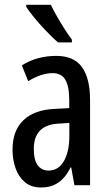

<svg xmlns="http://www.w3.org/2000/svg" viewBox="-20 -786 464 815"><path d="M218.3 -548.8Q293.9 -548.8 328.1 -501Q362.3 -453.1 362.3 -361.3V0H295.9L282.2 -75.7H279.8Q266.1 -47.9 248.3 -28.8Q230.5 -9.8 207.5 0Q184.6 9.8 154.8 9.8Q112.3 9.8 85.4 -12.9Q58.6 -35.6 45.9 -72.3Q33.2 -108.9 33.2 -150.9Q33.2 -231.9 79.6 -275.9Q126 -319.8 210.9 -323.7L273.9 -327.1V-360.4Q273.9 -419.9 257.1 -447.8Q240.2 -475.6 203.1 -475.6Q180.7 -475.6 155 -467.5Q129.4 -459.5 99.6 -441.4L72.8 -508.3Q104.5 -528.8 141.6 -538.8Q178.7 -548.8 218.3 -548.8ZM274.4 -264.2 228 -261.2Q175.3 -258.3 149.4 -231.4Q123.5 -204.6 123.5 -153.8Q123.5 -106.9 140.1 -84.5Q156.7 -62 186.5 -62Q227.5 -62 251 -101.8Q274.4 -141.6 274.4 -210.9ZM195.8 -765.6Q206.5 -743.2 222.4 -715.3Q238.3 -687.5 254.9 -661.6Q271.5 -635.7 285.2 -617.7V-606H226.1Q211.4 -618.7 192.4 -637.7Q173.3 -656.7 153.8 -678.2Q134.3 -699.7 117.9 -720.5Q101.6 -741.2 91.3 -756.8V-765.6Z"/></svg>

Font: Open Sans Condensed Medium
Style: Regular
Weight: 500
Width: 3
Designer: Monotype Design Team
Foundry: Monotype Imaging Inc.
Version: Version 3.000